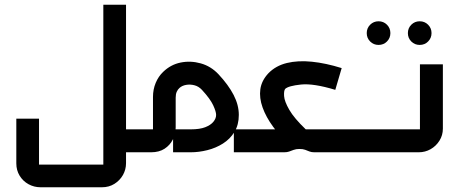

<svg xmlns="http://www.w3.org/2000/svg" viewBox="-20 -644 1941 812"><path d="M152 148Q124 148 100.5 135Q77 122 63 99Q49 76 49 47V-142H145V64Q143 61 140 58.5Q137 56 134 52H429Q425 56 422.5 58.5Q420 61 417 64V-624H513V46Q513 73 500 96Q487 119 464 133.5Q441 148 411 148Z M969 0V-97H1007V0ZM513 0V-97H638Q635 -93 632.5 -90.5Q630 -88 627 -85V-234Q627 -266 638.5 -293.5Q650 -321 670 -340Q702 -371 744 -379.5Q786 -388 829 -376Q872 -364 904 -330Q946 -285 968 -242.5Q990 -200 990 -158Q990 -116 971.5 -86Q953 -56 923 -37Q893 -18 857 -9Q821 0 787 0H712V-97H787Q825 -97 848 -106Q871 -115 882.5 -129Q894 -143 894 -158Q894 -172 881.5 -199Q869 -226 834 -264Q820 -279 802 -283.5Q784 -288 767 -285Q750 -282 739 -272Q732 -266 727.5 -256Q723 -246 723 -231V-106Q723 -78 711 -54Q699 -30 676 -15Q653 0 619 0Z M1452 0V-97H1479V0ZM1205 -28Q1165 -67 1135 -108Q1105 -149 1090.5 -189.5Q1076 -230 1081 -266.5Q1086 -303 1115 -334Q1146 -366 1193 -377.5Q1240 -389 1299 -383Q1358 -377 1425 -356L1398 -264Q1306 -292 1253 -286.5Q1200 -281 1186 -268Q1180 -260 1181.5 -237.5Q1183 -215 1203.5 -179.5Q1224 -144 1273 -97ZM990 0V-97H1462V0H1309Q1297 0 1288.5 -3.5Q1280 -7 1270.5 -10.5Q1261 -14 1246 -14Q1232 -14 1221.5 -10Q1211 -6 1202.5 -3Q1194 0 1182 0Z M1581 -454Q1560 -454 1545.5 -468.5Q1531 -483 1531 -504Q1531 -525 1545.5 -539.5Q1560 -554 1581 -554Q1602 -554 1616.5 -539.5Q1631 -525 1631 -504Q1631 -483 1616.5 -468.5Q1602 -454 1581 -454ZM1755 -454Q1734 -454 1719.5 -468.5Q1705 -483 1705 -504Q1705 -525 1719.5 -539.5Q1734 -554 1755 -554Q1776 -554 1790.5 -539.5Q1805 -525 1805 -504Q1805 -483 1790.5 -468.5Q1776 -454 1755 -454Z M1462 0V-97H1767Q1765 -93 1762 -90Q1759 -87 1756 -84V-372H1853V-100Q1853 -72 1838.5 -49Q1824 -26 1801 -13Q1778 0 1751 0Z"/></svg>

Font: Mada Medium
Style: Regular
Weight: 500
Designer: Khaled Hosny
Version: Version 1.5